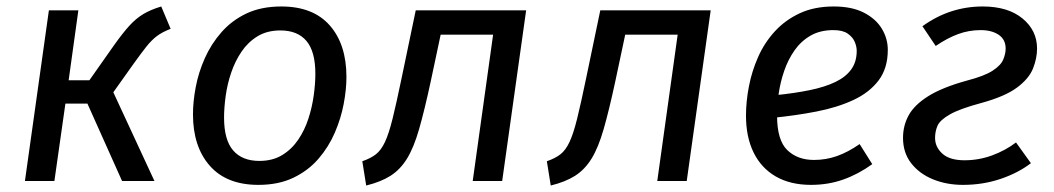

<svg xmlns="http://www.w3.org/2000/svg" viewBox="-20 -559 3255 593"><path d="M478 -539 507 -470Q481 -460 464.5 -447.5Q448 -435 432.5 -415.5Q417 -396 394 -364L330 -274L457 0H357L250 -239H182L148 0H57L131 -527H222L192 -311H256L332 -419Q359 -457 379.5 -479.5Q400 -502 422.5 -515.5Q445 -529 478 -539Z M778 12Q680 12 628 -47Q576 -106 576 -206Q576 -245 584.5 -290Q593 -335 612.5 -379Q632 -423 664 -459.5Q696 -496 741.5 -517.5Q787 -539 849 -539Q947 -539 998.5 -480.5Q1050 -422 1050 -321Q1050 -283 1041.5 -238Q1033 -193 1014 -149Q995 -105 963.5 -68.5Q932 -32 886 -10Q840 12 778 12ZM781 -62Q822 -62 851.5 -80Q881 -98 901 -127.5Q921 -157 932.5 -192.5Q944 -228 949 -264.5Q954 -301 954 -331Q954 -400 926.5 -432.5Q899 -465 846 -465Q805 -465 775.5 -447Q746 -429 726 -399.5Q706 -370 694 -334.5Q682 -299 677 -262.5Q672 -226 672 -196Q672 -127 700 -94.5Q728 -62 781 -62Z M1264 -527H1605L1531 0H1440L1503 -452H1341L1310 -306Q1291 -218 1274.5 -160.5Q1258 -103 1237 -69Q1216 -35 1186 -16Q1156 3 1111 14L1099 -61Q1125 -70 1141 -82.5Q1157 -95 1169 -120.5Q1181 -146 1192.5 -192.5Q1204 -239 1220 -316Z M1834 -527H2175L2101 0H2010L2073 -452H1911L1880 -306Q1861 -218 1844.5 -160.5Q1828 -103 1807 -69Q1786 -35 1756 -16Q1726 3 1681 14L1669 -61Q1695 -70 1711 -82.5Q1727 -95 1739 -120.5Q1751 -146 1762.5 -192.5Q1774 -239 1790 -316Z M2555 -539Q2611 -539 2648 -520Q2685 -501 2703.5 -470.5Q2722 -440 2722 -405Q2722 -348 2693.5 -310.5Q2665 -273 2615.5 -250Q2566 -227 2501.5 -214.5Q2437 -202 2366 -195L2375 -265Q2434 -271 2480.5 -280.5Q2527 -290 2559.5 -305.5Q2592 -321 2609 -344.5Q2626 -368 2626 -402Q2626 -415 2620 -429.5Q2614 -444 2598.5 -455Q2583 -466 2554 -466Q2513 -466 2483.5 -449Q2454 -432 2434 -403.5Q2414 -375 2402 -340Q2390 -305 2385 -269.5Q2380 -234 2380 -202Q2380 -126 2411.5 -95.5Q2443 -65 2494 -65Q2531 -65 2565 -77Q2599 -89 2635 -114L2674 -52Q2631 -21 2584.5 -4.5Q2538 12 2485 12Q2421 12 2376 -14Q2331 -40 2307.5 -88Q2284 -136 2284 -202Q2284 -245 2293 -292Q2302 -339 2321.5 -383Q2341 -427 2373 -462Q2405 -497 2450 -518Q2495 -539 2555 -539Z M3015 -539Q3093 -539 3138 -502Q3183 -465 3183 -409Q3183 -379 3170.5 -347.5Q3158 -316 3121 -288.5Q3084 -261 3011 -241Q2944 -223 2913.5 -205.5Q2883 -188 2875.5 -170.5Q2868 -153 2868 -133Q2868 -105 2890.5 -84.5Q2913 -64 2959 -64Q3003 -64 3044 -79Q3085 -94 3118 -119L3164 -55Q3125 -25 3070.5 -6.5Q3016 12 2954 12Q2904 12 2862 -5Q2820 -22 2794.5 -54.5Q2769 -87 2769 -133Q2769 -171 2786.5 -203Q2804 -235 2847 -262Q2890 -289 2966 -310Q3020 -324 3045.5 -340.5Q3071 -357 3078.5 -375Q3086 -393 3086 -409Q3086 -437 3064.5 -451.5Q3043 -466 3009 -466Q2972 -466 2938.5 -453.5Q2905 -441 2870 -417L2829 -478Q2872 -509 2918.5 -524Q2965 -539 3015 -539Z"/></svg>

Font: Fira Sans Variable
Style: Italic
Weight: 397
Italic angle: -8°
Designer: Carrois Corporate & Edenspiekermann AG
Foundry: Carrois Corporate GbR & Edenspiekermann AG
Version: Version 4.202